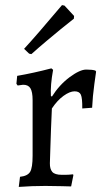

<svg xmlns="http://www.w3.org/2000/svg" viewBox="-20 -735 423 759"><path d="M237.3 -43.9Q250.5 -43.9 269 -45.9L270 -42L261.2 2Q243.2 2 225.1 1L159.2 0Q105 0 54.2 3.9L59.1 -36.1Q88.9 -39.1 99.1 -55.7Q108.9 -72.3 108.9 -119.1V-338.9Q108.9 -372.1 100.1 -386.2Q91.3 -400.4 70.8 -399.9L49.8 -397L44.9 -403.8L47.9 -435.1Q112.8 -446.3 183.1 -464.8L189.9 -459Q178.7 -397.5 181.2 -356L185.1 -353Q214.4 -399.4 254.9 -429.7Q295.9 -460 320.8 -460Q345.2 -460 356.9 -456.1L359.9 -452.1L353 -402.8Q346.2 -353.5 344.2 -309.1L305.2 -306.2Q305.7 -346.7 299.8 -360.4Q293.9 -374 274.9 -374Q255.9 -374 231 -356Q206.1 -337.9 185.1 -306.2Q183.1 -254.4 181.6 -224.1Q180.2 -193.8 179.2 -152.8Q178.2 -111.8 177.2 -89.8Q176.8 -67.4 186.5 -55.7Q196.3 -43.9 225.1 -43.9ZM75.2 -542Q120.1 -590.3 225.1 -714.8L234.9 -712.9L272.9 -671.9L272 -661.1Q246.1 -641.1 220.7 -620.1Q195.3 -599.1 166 -574.7Q136.7 -550.3 104 -521L95.2 -522.9Z"/></svg>

Font: Alegreya-Regular
Style: Regular
Weight: 400
Designer: Juan Pablo del Peral
Foundry: Juan Pablo del Peral
Version: Version 1.003